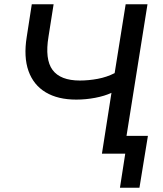

<svg xmlns="http://www.w3.org/2000/svg" viewBox="-20 -725 767 906"><path d="M546 161 571 0H461L506 -287Q474 -272 429.5 -263.5Q385 -255 340 -255Q253 -255 195.5 -289.5Q138 -324 114.5 -390Q91 -456 106 -550L130 -705H233L209 -553Q191 -445 228 -395Q265 -345 357 -345Q398 -345 441 -353Q484 -361 521 -380L573 -705H676L577 -84H678L638 161Z"/></svg>

Font: Nunito Sans 12pt SemiBold
Style: Italic
Weight: 600
Italic angle: -9°
Designer: Vernon Adams
Foundry: Vernon Adams
Version: Version 3.101;gftools[0.9.27]